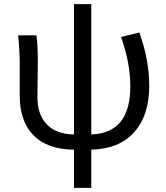

<svg xmlns="http://www.w3.org/2000/svg" viewBox="-20 -715 809 934"><path d="M658 -557Q706 -423 706 -297Q706 -152 631 -70Q558 10 424 13V199H340V13Q207 12 139 -61Q76 -129 76 -249V-394Q76 -478 68 -543H157Q164 -499 164 -416L162 -243Q162 -159 206 -112Q252 -62 340 -61V-695H424V-61Q614 -67 614 -295Q614 -408 569 -535Z"/></svg>

Font: Source Han Sans K Regular
Style: Regular
Weight: 400
Designer: Ryoko NISHIZUKA  (kana & ideographs); Paul D. Hunt (Latin, Greek & Cyrillic); Wenlong ZHANG  (bopomofo); Sandoll Communi
Foundry: Adobe Systems Incorporated
Version: Version 1.00 July 18, 2014, initial release